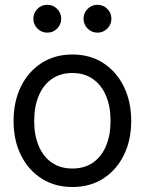

<svg xmlns="http://www.w3.org/2000/svg" viewBox="-20 -749 589 781"><path d="M274.4 11.7Q203.1 11.7 149.2 -22.7Q95.2 -57.1 65.2 -117.7Q35.2 -178.2 35.2 -256.8Q35.2 -335.9 65.2 -397Q95.2 -458 149.2 -492.7Q203.1 -527.3 274.4 -527.3Q346.2 -527.3 399.9 -492.7Q453.6 -458 483.6 -397Q513.7 -335.9 513.7 -256.8Q513.7 -178.2 483.6 -117.7Q453.6 -57.1 399.9 -22.7Q346.2 11.7 274.4 11.7ZM274.4 -63.5Q323.2 -63.5 357.9 -87.4Q392.6 -111.3 411.1 -155Q429.7 -198.7 429.7 -256.8Q429.7 -315.9 411.1 -359.6Q392.6 -403.3 357.9 -427.7Q323.2 -452.1 274.4 -452.1Q226.1 -452.1 191.2 -428Q156.2 -403.8 137.7 -359.9Q119.1 -315.9 119.1 -256.8Q119.1 -198.2 137.7 -154.8Q156.2 -111.3 190.9 -87.4Q225.6 -63.5 274.4 -63.5ZM376.5 -616.2Q353 -616.2 336.4 -632.8Q319.8 -649.4 319.8 -672.9Q319.8 -696.3 336.4 -712.9Q353 -729.5 376.5 -729.5Q399.9 -729.5 416.5 -712.9Q433.1 -696.3 433.1 -672.9Q433.1 -649.4 416.5 -632.8Q399.9 -616.2 376.5 -616.2ZM172.4 -616.2Q148.9 -616.2 132.3 -632.8Q115.7 -649.4 115.7 -672.9Q115.7 -696.3 132.3 -712.9Q148.9 -729.5 172.4 -729.5Q195.8 -729.5 212.4 -712.9Q229 -696.3 229 -672.9Q229 -649.4 212.4 -632.8Q195.8 -616.2 172.4 -616.2Z"/></svg>

Font: Inter Khmer Looped
Style: Regular
Weight: 400
Designer: Rasmus Andersson, Sovichet Tep
Foundry: Anagata Design
Version: Version 1.000